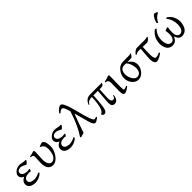

<svg xmlns="http://www.w3.org/2000/svg" viewBox="380 -2293 3852 3852"><g transform="rotate(-45 2305.5 -367.0)"><path d="M211.4 7.3Q52.7 -2.4 45.4 -116.7Q49.3 -200.7 142.6 -240.7Q67.4 -270 64.9 -337.9Q64.9 -382.8 112.3 -427Q159.7 -471.2 235.8 -476.1Q272 -476.1 311 -466.6Q350.1 -457 363.8 -457Q379.9 -458 392.1 -461.4L407.7 -446.3Q383.8 -401.9 343.8 -378.4Q259.8 -427.2 215.8 -427.2Q128.9 -420.9 128.4 -354.5Q136.7 -276.4 263.2 -270.5Q309.6 -274.4 324.2 -277.8L334 -267.6L309.1 -222.2Q283.2 -229.5 261.7 -229.5Q131.8 -225.1 121.1 -142.6Q121.6 -63.5 249 -56.2Q322.3 -57.6 402.8 -101.1L414.1 -75.2Q330.6 5.4 211.4 7.3Z M710.4 7.8Q574.7 -2.9 571.3 -187.5L577.6 -374.5Q577.6 -424.3 509.3 -424.3V-443.8Q581.5 -453.1 636.7 -476.1L650.9 -457Q653.3 -446.8 653.3 -429.7Q647.5 -325.2 644.5 -216.3Q647.9 -60.5 741.2 -51.8Q867.2 -64 881.8 -282.7Q879.4 -408.2 797.9 -427.7L789.1 -446.3Q831.5 -465.3 881.8 -476.1Q948.7 -451.7 950.7 -303.7Q950.7 -194.3 878.7 -93.3Q806.6 7.8 710.4 7.8Z M1210.9 7.3Q1052.2 -2.4 1044.9 -116.7Q1048.8 -200.7 1142.1 -240.7Q1066.9 -270 1064.5 -337.9Q1064.5 -382.8 1111.8 -427Q1159.2 -471.2 1235.4 -476.1Q1271.5 -476.1 1310.5 -466.6Q1349.6 -457 1363.3 -457Q1379.4 -458 1391.6 -461.4L1407.2 -446.3Q1383.3 -401.9 1343.3 -378.4Q1259.3 -427.2 1215.3 -427.2Q1128.4 -420.9 1127.9 -354.5Q1136.2 -276.4 1262.7 -270.5Q1309.1 -274.4 1323.7 -277.8L1333.5 -267.6L1308.6 -222.2Q1282.7 -229.5 1261.2 -229.5Q1131.3 -225.1 1120.6 -142.6Q1121.1 -63.5 1248.5 -56.2Q1321.8 -57.6 1402.3 -101.1L1413.6 -75.2Q1330.1 5.4 1210.9 7.3Z M1918.5 7.3Q1871.1 7.3 1838.4 -105.2Q1805.7 -217.8 1752 -424.3Q1671.9 -220.7 1606.9 -20L1509.8 7.3L1495.1 -8.3Q1624.5 -192.4 1725.6 -512.7Q1696.8 -617.2 1679 -644.3Q1661.1 -671.4 1631.3 -671.4Q1597.2 -666.5 1552.2 -622.1L1540.5 -647Q1564.9 -681.6 1603.3 -713.1Q1641.6 -744.6 1676.3 -744.6Q1741.2 -744.6 1825.9 -400.4Q1910.6 -56.2 1958 -56.2Q1981.4 -58.6 2014.2 -74.2L2019 -52.2Q1965.3 -1.5 1918.5 7.3Z M2459.5 11.7Q2380.9 11.7 2380.9 -97.7L2404.8 -412.6H2278.3Q2271.5 -262.2 2254.6 -126.7Q2237.8 8.8 2171.4 11.7Q2124.5 9.3 2116.2 -38.1Q2221.2 -51.3 2232.9 -412.6Q2122.6 -412.6 2093.3 -340.3H2075.2Q2119.1 -472.7 2248 -472.7H2575.2Q2560.5 -412.6 2506.8 -412.6H2453.1L2439.9 -171.4Q2439.9 -68.8 2496.1 -68.8Q2544.4 -68.8 2553.7 -130.9H2571.8Q2555.2 11.7 2459.5 11.7Z M2760.7 7.3Q2733.4 7.3 2718.5 -14.4Q2703.6 -36.1 2703.6 -108.9L2707.5 -340.8Q2707.5 -425.3 2632.3 -425.3V-445.3Q2715.3 -460 2771.5 -485.8L2787.1 -465.8L2782.2 -158.7Q2782.2 -81.5 2788.3 -70.3Q2794.4 -59.1 2804.7 -59.1Q2845.7 -65.4 2880.9 -84.5L2885.7 -62Q2806.6 1.5 2760.7 7.3Z M3167 -49.8Q3272 -55.7 3273.4 -196.8Q3267.6 -326.2 3195.8 -402.8L3135.3 -403.8Q3031.2 -398.4 3024.9 -262.7Q3024.9 -186.5 3065.4 -118.2Q3106 -49.8 3167 -49.8ZM3144.5 7.3Q3069.3 7.3 3012.2 -59.8Q2955.1 -127 2955.1 -221.2Q2955.1 -310.1 3017.8 -390.4Q3080.6 -470.7 3175.3 -470.7Q3342.8 -470.7 3361.8 -473.1Q3380.9 -475.6 3391.1 -485.8L3403.3 -471.2Q3365.2 -410.6 3346.4 -406.2Q3327.6 -401.9 3233.9 -401.9Q3346.2 -334 3346.2 -218.8Q3344.7 -138.2 3286.6 -67.1Q3228.5 3.9 3144.5 7.3Z M3665 9.8Q3596.7 7.3 3589.4 -118.7Q3589.4 -182.6 3610.8 -402.8Q3584.5 -403.8 3546.4 -403.8Q3506.3 -402.3 3465.3 -374.5L3455.1 -392.1Q3519 -470.2 3569.8 -470.7H3793Q3848.1 -471.2 3865.7 -485.8L3878.9 -470.7Q3824.2 -398.4 3782.2 -398.4L3666 -400.9Q3659.7 -299.8 3659.2 -184.1Q3661.1 -62.5 3709 -60.1Q3742.7 -61.5 3814.9 -90.8L3826.7 -68.4Q3720.7 8.8 3665 9.8Z M4381.8 7.3Q4289.1 6.3 4255.9 -107.9Q4217.3 4.4 4109.4 7.3Q3955.1 0.5 3947.8 -213.9Q3959 -390.6 4090.8 -479L4121.6 -465.3Q4025.9 -364.7 4025.9 -231Q4028.8 -52.7 4139.6 -51.3Q4215.3 -61.5 4227.5 -181.6Q4227.5 -259.3 4215.3 -304.7Q4246.1 -313.5 4286.6 -332.5L4300.8 -316.9Q4287.6 -255.9 4287.6 -184.6Q4292.5 -53.2 4380.9 -51.3Q4477.5 -60.1 4482.4 -222.7Q4482.4 -365.7 4396.5 -465.3L4427.2 -479Q4548.8 -399.9 4560.5 -236.3Q4550.3 -2 4381.8 7.3ZM4225.6 -521.5 4201.2 -541.5Q4221.7 -648.9 4293.9 -712.4L4359.9 -692.4L4367.7 -668.9Q4272.9 -626 4225.6 -521.5Z"/></g></svg>

Font: Almanac
Style: Regular
Weight: 400
Designer: Eden's Almanac
Version: Version 3.501;March 28, 2021;FontCreator 13.0.0.2683 64-bit